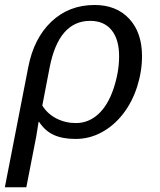

<svg xmlns="http://www.w3.org/2000/svg" viewBox="-35 -559 655 786"><path d="M274.4 9.8Q221.2 9.8 185.3 -6.6Q149.4 -22.9 125 -60.1H123L113.3 0L72.8 207.5H-15.1L80.6 -283.7Q103.5 -402.3 175.5 -470.5Q247.6 -538.6 352.1 -538.6Q441.4 -538.6 493.9 -482.2Q546.4 -425.8 546.4 -329.1Q546.4 -267.1 526.4 -204.1Q506.3 -141.1 468.8 -92.8Q431.2 -44.4 381.1 -17.3Q331.1 9.8 274.4 9.8ZM452.6 -328.1Q452.6 -397.5 421.9 -435.5Q391.1 -473.6 334 -473.6Q205.1 -473.6 168 -281.7L138.2 -127Q159.2 -92.8 196 -74Q232.9 -55.2 275.9 -55.2Q327.1 -55.2 366.9 -91.3Q406.7 -127.4 429.7 -195.8Q452.6 -264.2 452.6 -328.1Z"/></svg>

Font: Liberation Mono
Style: Italic
Weight: 400
Italic angle: -12°
Monospace: yes
Designer: Steve Matteson
Foundry: Ascender Corporation
Version: Version 2.1.5